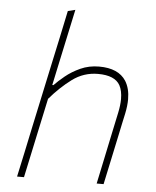

<svg xmlns="http://www.w3.org/2000/svg" viewBox="-53 -784 675 829"><g transform="rotate(5 284.5 -369.5)"><path d="M52 0Q64 -56.5 75.5 -109Q86.5 -161 99 -220.5L157.5 -494Q171 -557.5 184 -617Q196.5 -676.5 208 -731L240 -739Q214.5 -619.5 187.5 -494L169 -407H174Q191 -425 218.8 -447.8Q246.5 -470.5 283.2 -487.2Q320 -504 364 -504Q447.5 -504 480.5 -453Q500.5 -421 500.5 -374Q500.5 -345 493 -310Q488.5 -289.5 484.2 -269.5Q480 -249.5 474 -221Q461 -159.5 450 -108Q439 -56.5 427 0H397Q409 -57 420 -109Q431 -160.5 443.5 -221L463 -313Q470 -346 470 -372.5Q470 -408 457.5 -431.5Q435 -472 362 -472Q300 -472 250.5 -435.2Q201 -398.5 156 -346L129 -220Q116.5 -160.5 105.2 -108.5Q94 -56.5 82 0Z"/></g></svg>

Font: Heraclito Thin
Style: Italic
Weight: 100
Italic angle: -12°
Designer: Kostas Bartsokas (font) & Cristiano Sobral (main changes)
Foundry: Kostas Bartsokas (font) & Cristiano Sobral (main changes)
Version: Version 1.00;July 8, 2020;FontCreator 13.0.0.2655 64-bit